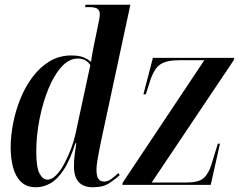

<svg xmlns="http://www.w3.org/2000/svg" viewBox="-20 -780 1008 810"><path d="M132 10Q92 10 68.5 -13Q45 -36 35 -74.5Q25 -113 25 -158Q25 -207 35.5 -260.5Q46 -314 66.5 -364.5Q87 -415 118 -456Q149 -497 189.5 -521.5Q230 -546 281 -546Q311 -546 330 -539Q349 -532 364 -519Q366 -536 370 -556.5Q374 -577 376 -588L395 -680Q401 -706 401 -722Q401 -734 392 -742Q383 -750 355 -750H339L341 -760H530L409 -197Q405 -178 400 -153Q395 -128 391 -104Q387 -80 387 -65Q387 -37 395 -25.5Q403 -14 420 -14Q435 -14 450.5 -25.5Q466 -37 479 -50L485 -41Q459 -18 435.5 -4Q412 10 372 10Q292 10 292 -78Q292 -106 295 -128Q298 -150 302 -176H298Q275 -103 248 -62.5Q221 -22 191.5 -6Q162 10 132 10ZM180 -22Q198 -22 216.5 -40.5Q235 -59 251 -89Q267 -119 279.5 -152Q292 -185 298 -213L361 -505Q344 -533 308 -533Q271 -533 239 -497.5Q207 -462 183.5 -403.5Q160 -345 146.5 -276Q133 -207 133 -141Q133 -73 147 -47.5Q161 -22 180 -22ZM496 0 498 -10 842 -526H736Q681 -526 655 -507.5Q629 -489 612 -435L595 -382H585L625 -536H968L966 -526L620 -10H767Q818 -10 839 -28.5Q860 -47 872 -86L899 -174H908L869 0Z"/></svg>

Font: Noto Serif Display ExtraCondensed SemiBold
Style: Italic
Weight: 600
Width: 2
Italic angle: -12°
Designer: Monotype Design Team
Foundry: Monotype Imaging Inc.
Version: Version 2.009